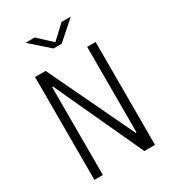

<svg xmlns="http://www.w3.org/2000/svg" viewBox="-221 -1061 1063 1180"><g transform="rotate(-30 310.0 -471.0)"><path d="M161 -624H155V0H95V-730H170L459 -123.5H465V-730H525V0H449.5ZM281 -825H339L471 -941.5H405.5L310 -852.5L214.5 -941.5H149Z"/></g></svg>

Font: Monaspace Neon Var ExtraLight
Style: Regular
Weight: 200
Designer: Riley Cran and the Lettermatic Team
Version: Version 1.200 (Monaspace Neon Var)